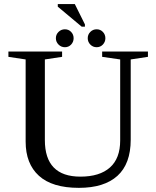

<svg xmlns="http://www.w3.org/2000/svg" viewBox="-20 -906 762 936"><path d="M565.9 -616.2 478 -628.9V-654.8H701.2V-628.9L617.2 -616.2V-225.1Q617.2 -107.4 552.5 -48.8Q487.8 9.8 364.7 9.8Q234.4 9.8 169.7 -49.1Q105 -107.9 105 -215.8V-616.2L21 -628.9V-654.8H282.7V-628.9L198.7 -616.2V-223.1Q198.7 -44.9 372.1 -44.9Q465.8 -44.9 515.9 -89.4Q565.9 -133.8 565.9 -221.2ZM378.4 -775.9 261.7 -873.5V-886.2H344.7L394 -787.1V-775.9ZM493.7 -719.7Q493.7 -701.7 481.4 -688.7Q469.2 -675.8 451.2 -675.8Q433.1 -675.8 420.4 -688.7Q407.7 -701.7 407.7 -719.7Q407.7 -737.8 420.4 -750.5Q433.1 -763.2 451.2 -763.2Q469.2 -763.2 481.4 -750.5Q493.7 -737.8 493.7 -719.7ZM338.9 -719.7Q338.9 -701.7 326.7 -688.7Q314.5 -675.8 296.4 -675.8Q278.3 -675.8 265.4 -688.7Q252.4 -701.7 252.4 -719.7Q252.4 -737.8 265.4 -750.5Q278.3 -763.2 296.4 -763.2Q314.5 -763.2 326.7 -750.5Q338.9 -737.8 338.9 -719.7Z"/></svg>

Font: Times New Roman
Style: Regular
Weight: 400
Designer: Steve Matteson
Foundry: Ascender Corporation
Version: Version 2.00.3